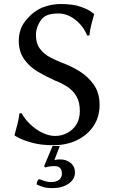

<svg xmlns="http://www.w3.org/2000/svg" viewBox="-20 -718 576 963"><path d="M256.8 -36.1Q288.1 -36.1 316.4 -50.5Q344.7 -64.9 362.5 -92.8Q380.4 -120.6 380.4 -160.2Q380.4 -205.6 364 -234.1Q347.7 -262.7 319.6 -281.5Q291.5 -300.3 256.8 -313.5Q213.4 -333 170.9 -357.7Q128.4 -382.3 101.3 -420.7Q74.2 -459 74.2 -514.2Q74.2 -572.3 109.4 -615.7Q144.5 -659.2 190.9 -679.7Q214.4 -689 237.5 -693.4Q260.7 -697.8 282.2 -697.8Q344.7 -697.8 381.1 -685.3Q417.5 -672.9 433.8 -661.1Q450.2 -649.4 450.2 -649.4L452.1 -646.5Q445.3 -623 438.5 -596.2Q431.6 -569.3 428.2 -540.5L417.5 -539.6Q396.5 -589.4 356.7 -619.9Q316.9 -650.4 273.4 -650.4Q255.9 -650.4 239.3 -647.9Q222.7 -645.5 208.5 -638.2Q189 -627.4 174.6 -599.4Q160.2 -571.3 160.2 -543Q160.2 -499.5 181.2 -472.4Q202.1 -445.3 232.4 -429.9Q262.7 -414.6 289.6 -403.8Q333 -388.2 376.5 -362.1Q419.9 -335.9 449.7 -294.4Q479.5 -252.9 479.5 -191.9Q479.5 -130.4 448.5 -85Q417.5 -39.6 365.5 -14.6Q313.5 10.3 248 10.3Q186.5 10.3 143.3 -1.5Q100.1 -13.2 77.4 -25.1Q54.7 -37.1 54.7 -37.1L52.7 -40.5Q59.6 -64.9 66.9 -92.8Q74.2 -120.6 77.6 -149.4L87.9 -150.4Q105 -119.6 133.1 -93.3Q161.1 -66.9 193.8 -51.5Q226.6 -36.1 256.8 -36.1ZM255.9 115.2Q240.7 115.2 230.7 116.5Q220.7 117.7 207.5 122.1L201.2 115.2L243.7 14.2H279.8L252.9 85Q266.1 81.5 281.2 81.5Q312.5 81.5 334.2 99.1Q356 116.7 356 147.5Q356 181.2 323.7 203.4Q291.5 225.6 242.7 225.6Q217.3 225.6 200.7 220.9Q184.1 216.3 164.1 207.5Q164.1 190.9 174.8 180.2Q196.3 187.5 208.5 191.4Q220.7 195.3 236.3 195.3Q260.7 195.3 275.6 184.1Q290.5 172.9 290.5 152.8Q290.5 135.7 282 125.5Q273.4 115.2 255.9 115.2Z"/></svg>

Font: Kurinto Seri
Style: Regular
Weight: 400
Designer: Kurinto was developed by Clint Goss from a range of fonts that are compatible with the SIL Open Font License Version 1.1
Foundry: Clinton F. Goss
Version: Version 2.196; July 25, 2020